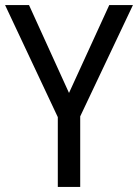

<svg xmlns="http://www.w3.org/2000/svg" viewBox="-20 -734 542 754"><path d="M251 -369 94 -714H0L207 -274V0H295V-277L502 -714H409Z"/></svg>

Font: Noto Sans Lao SemiCondensed
Style: Regular
Weight: 400
Width: 4
Designer: Monotype Design Team
Foundry: Monotype Imaging Inc.
Version: Version 2.003